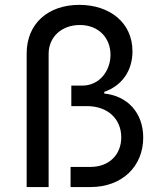

<svg xmlns="http://www.w3.org/2000/svg" viewBox="-20 -757 656 777"><path d="M87.9 -540.5V0H176.8V-539.1C176.8 -607.9 230 -655.8 303.2 -655.8C379.9 -655.8 427.2 -602.5 427.2 -535.6C427.2 -471.2 383.3 -410.6 313 -410.6H268.6V-327.6H331.5C417 -327.6 470.7 -274.9 470.7 -201.2C470.7 -131.3 421.9 -81.5 346.2 -81.5H265.6V0H346.2C475.1 0 559.6 -84.5 559.6 -200.2C559.6 -300.3 496.1 -369.1 401.9 -378.4V-385.3C471.2 -409.2 516.1 -468.3 516.1 -549.3C516.1 -666 423.3 -737.3 300.8 -737.3C175.8 -737.3 87.9 -662.6 87.9 -540.5Z"/></svg>

Font: Raveo
Style: Regular
Weight: 400
Designer: Jakub Foglar, Rasmus Andersson (Inter)
Foundry: Jakubfoglar.com
Version: Version 1.100;Glyphs 3.2.3 (3260)